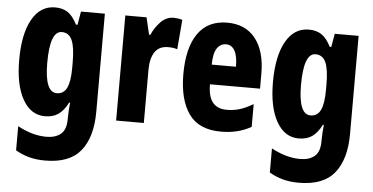

<svg xmlns="http://www.w3.org/2000/svg" viewBox="-53 -660 1945 1001"><g transform="rotate(5 919.5 -160.0)"><path d="M197 -560Q236 -560 263 -542.5Q290 -525 313 -480H321L333 -550H458V-37Q458 96 400 168Q342 240 214 240Q168 240 130.5 230Q93 220 59 200V74Q101 96 137.5 106Q174 116 210 116Q257 116 285 93Q313 70 313 14V6Q313 -11 314.5 -33Q316 -55 318 -72H313Q291 -29 263 -9.5Q235 10 193 10Q119 10 76.5 -65Q34 -140 34 -271Q34 -407 77 -483.5Q120 -560 197 -560ZM243 -435Q181 -435 181 -269Q181 -115 244 -115Q280 -115 296.5 -148.5Q313 -182 313 -254V-282Q313 -363 296.5 -399Q280 -435 243 -435Z M818 -560Q828 -560 838.5 -558.5Q849 -557 863 -553L850 -398Q831 -405 802 -405Q755 -405 732.5 -371.5Q710 -338 710 -278V0H565V-550H676L697 -461H704Q719 -497 748.5 -528.5Q778 -560 818 -560Z M1098 -559Q1194 -559 1246 -493Q1298 -427 1298 -310V-231H1036Q1036 -167 1060.5 -136.5Q1085 -106 1135 -106Q1171 -106 1203 -116Q1235 -126 1272 -148V-29Q1237 -9 1198 0.5Q1159 10 1114 10Q998 10 945.5 -64.5Q893 -139 893 -272Q893 -410 945 -484.5Q997 -559 1098 -559ZM1102 -446Q1073 -446 1055 -420.5Q1037 -395 1036 -334H1163Q1163 -390 1147 -418Q1131 -446 1102 -446Z M1525 -560Q1564 -560 1591 -542.5Q1618 -525 1641 -480H1649L1661 -550H1786V-37Q1786 96 1728 168Q1670 240 1542 240Q1496 240 1458.5 230Q1421 220 1387 200V74Q1429 96 1465.5 106Q1502 116 1538 116Q1585 116 1613 93Q1641 70 1641 14V6Q1641 -11 1642.5 -33Q1644 -55 1646 -72H1641Q1619 -29 1591 -9.5Q1563 10 1521 10Q1447 10 1404.5 -65Q1362 -140 1362 -271Q1362 -407 1405 -483.5Q1448 -560 1525 -560ZM1571 -435Q1509 -435 1509 -269Q1509 -115 1572 -115Q1608 -115 1624.5 -148.5Q1641 -182 1641 -254V-282Q1641 -363 1624.5 -399Q1608 -435 1571 -435Z"/></g></svg>

Font: Noto Sans Hebrew ExtraCondensed ExtraBold
Style: Regular
Weight: 800
Width: 2
Designer: Monotype Design Team
Foundry: Monotype Imaging Inc.
Version: Version 2.004; ttfautohint (v1.8.4.7-5d5b)